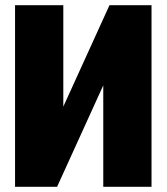

<svg xmlns="http://www.w3.org/2000/svg" viewBox="-20 -720 642 740"><path d="M564 0H378V-391L200 0H38V-700H224V-309L402 -700H564Z"/></svg>

Font: Tektur SemiCondensed ExtraBold
Style: Regular
Weight: 800
Width: 4
Designer: Adam Jagosz
Foundry: Adam Jagosz
Version: Version 1.005;gftools[0.9.30]